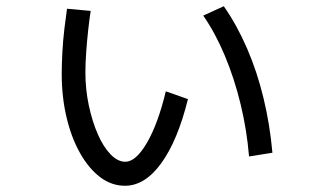

<svg xmlns="http://www.w3.org/2000/svg" viewBox="-20 -575 1040 616"><path d="M381 21Q338 21 301.5 -6.5Q265 -34 237 -83.5Q209 -133 193.5 -198.5Q178 -264 178 -338Q178 -367 180 -405.5Q182 -444 186.5 -482Q191 -520 195 -547L271 -540Q267 -515 263 -479Q259 -443 256.5 -407Q254 -371 254 -343Q254 -288 265 -236.5Q276 -185 294 -144Q312 -103 335 -79.5Q358 -56 382 -56Q416 -56 451.5 -117Q487 -178 512 -282L583 -257Q550 -124 497.5 -51.5Q445 21 381 21ZM779 -73Q772 -158 752 -240.5Q732 -323 701.5 -396Q671 -469 632 -525L698 -555Q740 -495 772.5 -420Q805 -345 825.5 -260Q846 -175 854 -85Z"/></svg>

Font: M PLUS 2
Style: Regular
Weight: 400
Designer: Coji Morishita
Foundry: UNDERFOREST DESIGN
Version: Version 1.001